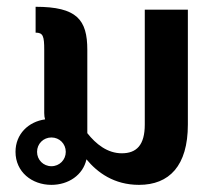

<svg xmlns="http://www.w3.org/2000/svg" viewBox="-20 -528 623 557"><path d="M129.2 -129.2C152.5 -129.2 170.8 -110.8 170.8 -87.5C170.8 -64.2 152.5 -45.8 129.2 -45.8C105.8 -45.8 87.5 -64.2 87.5 -87.5C87.5 -110.8 105.8 -129.2 129.2 -129.2ZM83.3 -508.3V-433.3C105 -433.3 108.3 -423.3 108.3 -383.3V-200C108.3 -192.5 109.2 -186.7 110.8 -181.7C62.5 -175 25 -139.2 25 -87.5C25 -29.2 72.5 8.3 129.2 8.3C178.3 8.3 220.8 -20 230.8 -65.8C262.5 -27.5 310.8 8.3 383.3 8.3C470.8 8.3 525 -46.7 525 -166.7V-500H400V-166.7C400 -106.7 375.8 -83.3 333.3 -83.3C291.7 -83.3 258.3 -110 233.3 -141.7V-383.3C233.3 -470.8 203.3 -508.3 83.3 -508.3Z"/></svg>

Font: BoonHome
Style: Bold
Weight: 700
Designer: Sungsit Sawaiwan
Foundry: Sungsit Sawaiwan
Version: Version 0.2